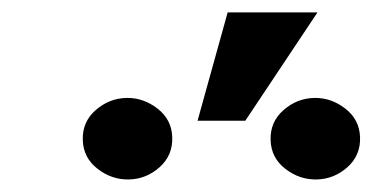

<svg xmlns="http://www.w3.org/2000/svg" viewBox="-20 -889 598 308"><path d="M296.9 -695.3 345.2 -869.1H489.3L373.5 -695.3ZM112.8 -664.1Q111.8 -693.4 133.5 -712.4Q155.3 -731.4 183.1 -731.9Q210 -732.4 232.7 -714.8Q255.4 -697.3 256.3 -668.9Q257.3 -639.6 235.8 -620.6Q214.4 -601.6 186.5 -601.1Q159.2 -600.6 136.5 -618.2Q113.8 -635.7 112.8 -664.1ZM414.1 -664.1Q413.1 -693.4 434.8 -712.4Q456.5 -731.4 484.4 -731.9Q511.2 -732.4 533.9 -714.8Q556.6 -697.3 557.6 -668.9Q558.6 -639.6 537.1 -620.6Q515.6 -601.6 487.8 -601.1Q460.4 -600.6 437.7 -618.2Q415 -635.7 414.1 -664.1Z"/></svg>

Font: Roboto Black
Style: Italic
Weight: 900
Italic angle: -12°
Designer: Christian Robertson
Foundry: Google
Version: Version 3.0; 2020